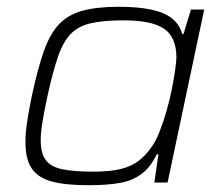

<svg xmlns="http://www.w3.org/2000/svg" viewBox="-20 -538 653 566"><path d="M241 8Q173 8 132.5 -3Q92 -14 73.5 -41.5Q55 -69 55 -119Q55 -145 60 -179Q65 -213 74 -256Q91 -335 109 -386.5Q127 -438 154 -466.5Q181 -495 223.5 -506.5Q266 -518 330 -518Q386 -518 424.5 -510Q463 -502 486 -484.5Q509 -467 517 -438H521L543 -510H582L474 0H435L447 -83H442Q424 -45 397 -25Q370 -5 332 1.5Q294 8 241 8ZM254 -32Q303 -32 334.5 -39.5Q366 -47 387.5 -63Q409 -79 427 -105Q440 -123 451 -151.5Q462 -180 471.5 -213Q481 -246 487 -277Q493 -308 496.5 -332.5Q500 -357 500 -369Q500 -428 464 -453Q428 -478 344 -478Q287 -478 250 -470Q213 -462 190 -439.5Q167 -417 151.5 -372.5Q136 -328 120 -255Q111 -213 105.5 -180.5Q100 -148 100 -124Q100 -86 115 -66Q130 -46 164 -39Q198 -32 254 -32Z"/></svg>

Font: Saira SemiExpanded ExtraLight
Style: Italic
Weight: 250
Width: 6
Italic angle: -12°
Designer: Hector Gatti with collaboration of the Omnibus-Type team
Foundry: Omnibus-Type
Version: Version 1.101